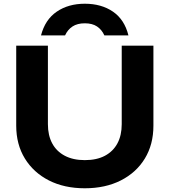

<svg xmlns="http://www.w3.org/2000/svg" viewBox="-20 -995 910 1030"><path d="M237 -329Q237 -269 260 -226Q283 -183 327.5 -159.5Q372 -136 435 -136Q499 -136 543 -159.5Q587 -183 610 -226Q633 -269 633 -329V-750H803V-321Q803 -220 757 -144.5Q711 -69 628 -27Q545 15 435 15Q325 15 242.5 -27Q160 -69 113.5 -144.5Q67 -220 67 -321V-750H237ZM669 -805H540Q526 -836 500.5 -853Q475 -870 435 -870Q395 -870 369 -853Q343 -836 329 -805H200Q222 -890 284.5 -932.5Q347 -975 435 -975Q524 -975 586 -932.5Q648 -890 669 -805Z"/></svg>

Font: Unbounded Medium
Style: Regular
Weight: 500
Designer: Luke Prowse, Jean-Baptiste Morizot, Fátima Lázaro, Florian Runge
Foundry: NaN
Version: Version 1.700